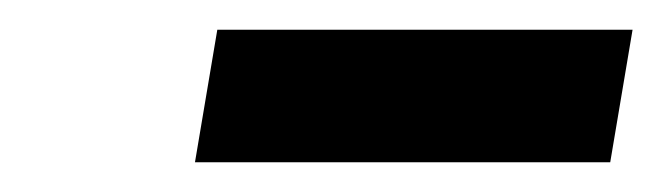

<svg xmlns="http://www.w3.org/2000/svg" viewBox="-20 -682 445 129"><path d="M126 -662H405L390 -573H111Z"/></svg>

Font: Libra Serif Modern
Style: Bold Italic
Weight: 700
Italic angle: -12°
Designer: Stefan Peev, Context Ltd
Foundry: Stefan Peev, Context Ltd
Version: Version 1.000